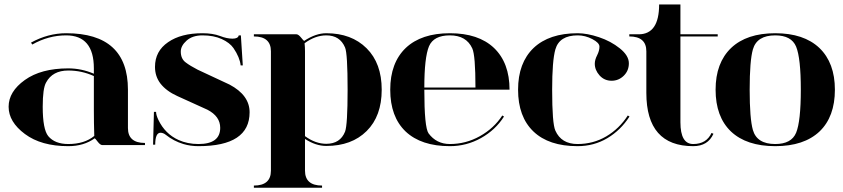

<svg xmlns="http://www.w3.org/2000/svg" viewBox="-20 -665 3866 880"><path d="M644.5 0H449.2Q439.5 0 427.7 -15.6Q416 -31.2 414.1 -31.2Q364.3 4.9 293 4.9Q168.9 4.9 94.2 -50.8Q19.5 -106.4 19.5 -175.8Q19.5 -245.1 93.8 -298.3Q168 -351.6 293 -351.6Q353.5 -351.6 410.2 -327.1V-351.6Q410.2 -502.9 283.2 -502.9Q202.1 -502.9 127.9 -460.9L122.1 -469.7Q200.2 -512.7 283.2 -512.7Q566.4 -512.7 566.4 -253.9V-78.1Q566.4 -9.8 644.5 -9.8ZM410.2 -316.4Q354.5 -341.8 293 -341.8Q220.7 -341.8 191.4 -287.1Q175.8 -260.7 175.8 -175.8Q175.8 -72.3 201.2 -41Q231.4 -4.9 293 -4.9Q367.2 -4.9 412.1 -42Q410.2 -102.5 410.2 -158.2Z M1074.2 -502.9Q1074.2 -502.9 1084 -502.9L1092.8 -365.2H1083Q1079.1 -401.9 1050.3 -444.3Q1033.2 -469.2 996.1 -486.1Q959 -502.9 908.2 -502.9Q862.3 -502.9 835.4 -479Q808.6 -455.1 808.6 -428.7Q808.6 -395.5 831.1 -378.9Q851.6 -363.3 885.7 -345.7L1032.2 -277.3Q1124 -228.5 1124 -150.4Q1124 4.9 889.6 4.9Q853 4.9 820.3 -4.9Q775.4 -18.6 740.2 -46.9Q728 -56.6 715.8 -56.6Q691.4 -56.6 691.4 -2H681.6L685.5 -152.3H695.3Q695.3 -137.7 706.1 -115.2Q736.8 -51.3 798.3 -23.4Q839.4 -4.9 889.6 -4.9Q989.3 -4.9 989.3 -79.1Q989.3 -131.8 930.7 -162.1L793 -224.6Q742.2 -247.6 715.3 -282.2Q690.4 -314.9 690.4 -358.4Q690.4 -430.7 750.5 -471.7Q809.6 -512.7 908.2 -512.7Q955.1 -512.7 988.8 -500Q1020 -487.8 1045.7 -487.8Q1071.3 -487.8 1074.2 -502.9Z M1377.9 117.2Q1377.9 185.5 1456.1 185.5V195.3H1143.6V185.5Q1221.7 185.5 1221.7 117.2V-429.7Q1221.7 -498 1143.6 -498V-507.8H1338.9Q1347.7 -507.8 1359.9 -492.7Q1372.1 -477.5 1374 -477.5Q1426.8 -512.7 1475.6 -512.7Q1590.8 -512.7 1660.2 -443.8Q1729.5 -375 1729.5 -253.9Q1729.5 -132.8 1660.6 -64.5Q1591.8 3.9 1475.6 3.9Q1426.8 3.9 1377.9 -28.3ZM1573.2 -253.9Q1573.2 -419.9 1561.5 -447.3Q1538.1 -502.9 1475.6 -502.9Q1424.8 -502.9 1376 -466.8Q1377.9 -449.2 1377.9 -429.7V-41Q1425.8 -5.9 1475.6 -5.9Q1539.1 -5.9 1561.5 -61.5Q1573.2 -92.8 1573.2 -253.9Z M1924.8 -263.7H2159.2Q2159.2 -412.1 2144.5 -443.4Q2117.2 -502.9 2042 -502.9Q1967.8 -502.9 1946.3 -453.1Q1924.8 -401.4 1924.8 -263.7ZM2042 4.9Q1910.2 4.9 1838.9 -62.5Q1768.6 -129.9 1768.6 -253.9Q1768.6 -377 1839.8 -445.3Q1911.1 -512.7 2042 -512.7Q2172.9 -512.7 2244.1 -445.3Q2315.4 -377 2315.4 -253.9H1924.8Q1924.8 -81.1 1944.3 -53.7Q1980.5 -4.9 2042 -4.9Q2115.2 -4.9 2179.7 -41Q2244.1 -77.1 2282.2 -135.7L2290 -130.9Q2251 -69.3 2184.6 -32.2Q2118.2 4.9 2042 4.9Z M2627 4.9Q2495.1 4.9 2424.8 -62.5Q2354.5 -129.9 2354.5 -253.9Q2354.5 -377 2425.8 -445.3Q2497.1 -512.7 2627.9 -512.7Q2670.9 -512.7 2725.1 -494.6Q2779.3 -476.6 2820.8 -443.4Q2862.3 -410.2 2862.3 -375Q2862.3 -340.8 2838.9 -317.9Q2815.4 -294.9 2783.2 -294.9Q2750 -294.9 2728 -319.3Q2706.1 -343.8 2706.1 -373Q2706.1 -390.6 2716.8 -411.6Q2727.5 -432.6 2727.5 -451.2Q2727.5 -468.8 2694.8 -485.8Q2662.1 -502.9 2627.9 -502.9Q2543.9 -502.9 2525.4 -438.5Q2510.7 -386.7 2510.7 -253.9Q2510.7 -98.6 2525.4 -66.4Q2552.7 -4.9 2627 -4.9Q2699.2 -4.9 2758.8 -40Q2818.4 -75.2 2857.4 -135.7L2865.2 -130.9Q2825.2 -68.4 2763.7 -31.7Q2702.1 4.9 2627 4.9Z M3098.6 -239.3Q3098.6 -151.4 3098.6 -104.5Q3098.6 -4.9 3157.2 -4.9Q3217.8 -4.9 3241.2 -55.7L3250 -51.8Q3224.6 4.9 3157.2 4.9Q2942.4 4.9 2942.4 -239.3V-429.7Q2942.4 -498 2864.3 -498V-507.8H2907.2Q3001 -507.8 3001 -644.5H3098.6V-507.8H3269.5V-498Q3184.1 -498 3098.6 -498Z M3533.2 -4.9Q3607.4 -4.9 3628.9 -56.6Q3650.4 -109.4 3650.4 -253.9Q3650.4 -398.4 3628.9 -451.2Q3607.4 -502.9 3533.2 -502.9Q3449.2 -502.9 3430.7 -438.5Q3416 -386.7 3416 -253.9Q3416 -121.1 3430.7 -69.3Q3449.2 -4.9 3533.2 -4.9ZM3533.2 4.9Q3401.4 4.9 3330.1 -62.5Q3259.8 -129.9 3259.8 -253.9Q3259.8 -377 3331.1 -445.3Q3402.3 -512.7 3533.2 -512.7Q3664.1 -512.7 3735.4 -445.3Q3806.6 -377 3806.6 -253.9Q3806.6 -129.9 3736.3 -62.5Q3665 4.9 3533.2 4.9Z"/></svg>

Font: spinwerad
Style: Bold
Weight: 700
Width: 7
Version: Version 0.3